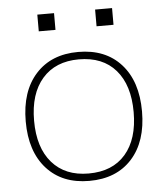

<svg xmlns="http://www.w3.org/2000/svg" viewBox="-51 -746 686 801"><g transform="rotate(-5 291.5 -345.0)"><path d="M291 10Q178 10 113 -62Q48 -134 48 -260Q48 -386 113 -458Q178 -530 291 -530Q405 -530 470 -458Q535 -386 535 -260Q535 -134 470 -62Q405 10 291 10ZM291 -21Q391 -21 445.5 -84Q500 -147 500 -260Q500 -373 445.5 -436Q391 -499 291 -499Q193 -499 138 -436Q83 -373 83 -260Q83 -147 138 -84Q193 -21 291 -21ZM377 -630V-700H448V-630ZM135 -630V-700H205V-630Z"/></g></svg>

Font: M PLUS 1 Thin ExtraLight
Style: Regular
Weight: 250
Version: Version 1.001